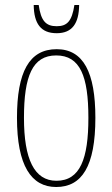

<svg xmlns="http://www.w3.org/2000/svg" viewBox="-20 -739 450 769"><path d="M207 -606C270 -606 296 -646 297 -719H278C268 -653 248 -634 207 -634C164 -634 144 -655 135 -719H115C116 -645 143 -606 207 -606ZM205 10C308 10 362 -73 362 -267C362 -449 314 -542 207 -542C97 -542 48 -451 48 -267C48 -76 105 10 205 10ZM206 -15C117 -15 76 -102 76 -267C76 -434 110 -517 205 -517C301 -517 334 -434 334 -267C334 -103 301 -15 206 -15Z"/></svg>

Font: Noto Serif ExtraCondensed Thin
Style: Regular
Weight: 100
Width: 2
Designer: Monotype Design Team
Foundry: Monotype Imaging Inc.
Version: Version 2.013